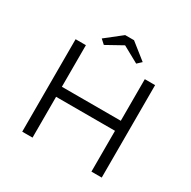

<svg xmlns="http://www.w3.org/2000/svg" viewBox="-190 -1073 1255 1259"><g transform="rotate(30 437.5 -443.0)"><path d="M661 0V-700H739V0ZM137 0V-700H215V0ZM175 -309V-385H694V-309ZM316 -760 283 -790 405 -886H472L593 -790L561 -760L423 -836H453Z"/></g></svg>

Font: Lexend Exa Light
Style: Regular
Weight: 300
Designer: Bonnie Shaver-Troup, Thomas Jockin
Foundry: Lexend
Version: Version 1.007